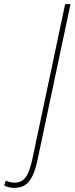

<svg xmlns="http://www.w3.org/2000/svg" viewBox="-160 -734 360 926"><path d="M-91 172Q-44 172 -18.5 139Q7 106 21 37L180 -714H154L-3 29Q-17 96 -36.5 121.5Q-56 147 -89 147Q-112 147 -132 137L-140 160Q-119 172 -91 172Z"/></svg>

Font: Noto Sans Display Condensed Thin
Style: Italic
Weight: 250
Width: 3
Italic angle: -12°
Designer: Monotype Design Team
Foundry: Monotype Imaging Inc.
Version: Version 1.900